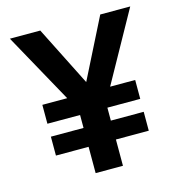

<svg xmlns="http://www.w3.org/2000/svg" viewBox="-106 -809 845 903"><g transform="rotate(-15 316.0 -357.5)"><path d="M382 0H249V-128H90V-220H249V-283H90V-375H211L23 -715H171L317 -425L463 -715H609L420 -375H542V-283H382V-220H542V-128H382Z"/></g></svg>

Font: Wix Madefor Text
Style: Bold
Weight: 700
Designer: Dalton Maag Ltd
Foundry: Dalton Maag Ltd
Version: Version 3.100